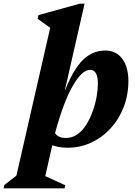

<svg xmlns="http://www.w3.org/2000/svg" viewBox="-112 -785 732 1040"><path d="M-92.2 235 -88.2 216.8 36.8 119.8 -30.8 200 174 -696.4 194.8 -609.2 91.6 -683.4 96.4 -703.2 319.6 -765H346.2L126 200L106.2 156.8L241.6 218.4L237.6 235ZM252.8 15.2Q197.8 15.2 152.7 -5.6Q107.6 -26.4 83.8 -63.2L170.4 -137.6Q170.4 -85.4 187.8 -61.5Q205.2 -37.6 243.8 -37.6Q279.4 -37.6 307.4 -57.5Q335.4 -77.4 356 -110.7Q376.6 -144 390.6 -183.4Q404.6 -222.8 411.4 -261.8Q418.2 -300.8 418.2 -332.8Q418.2 -406.6 375.8 -406.6Q352.8 -406.6 328.9 -383.5Q305 -360.4 280.6 -317.2Q256.2 -274 232.9 -212.1Q209.6 -150.2 188.4 -71.8L132.8 -99.8L143 -298.8H241.8Q286 -410.8 337.7 -461Q389.4 -511.2 459.2 -511.2Q516.6 -511.2 550 -466.8Q583.4 -422.4 583.4 -346.4Q583.4 -270.6 557.9 -204.9Q532.4 -139.2 487.3 -89.9Q442.2 -40.6 382.3 -12.7Q322.4 15.2 252.8 15.2Z"/></svg>

Font: Platypi Light
Style: Italic
Weight: 300
Italic angle: -13°
Designer: David Sargent
Foundry: Bolt Cutter Type
Version: Version 1.200